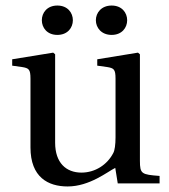

<svg xmlns="http://www.w3.org/2000/svg" viewBox="-20 -662 609 693"><path d="M326 -589C326 -562 346 -536 383 -536C420 -536 439 -562 439 -589C439 -616 420 -642 383 -642C346 -642 326 -616 326 -589ZM131 -589C131 -562 150 -536 187 -536C224 -536 243 -562 243 -589C243 -616 224 -642 187 -642C150 -642 131 -616 131 -589ZM24 -425 60 -420C84 -416 90 -412 90 -378V-130C90 -22 154 11 224 11C304 11 369 -43 396 -56L405 0H556V-27C491 -32 485 -34 485 -82V-466L478 -472L331 -448V-425L367 -420C391 -416 397 -412 397 -378V-166C397 -140 394 -119 389 -110C367 -67 323 -39 274 -39C219 -39 179 -74 179 -147V-466L172 -472L24 -448Z"/></svg>

Font: erewhon
Style: Regular
Weight: 400
Version: Version 1.0.0